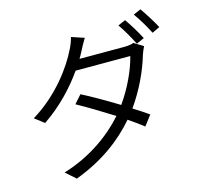

<svg xmlns="http://www.w3.org/2000/svg" viewBox="-125 -981 1250 1184"><g transform="rotate(-15 500.0 -389.5)"><path d="M429 -645C438 -660 446 -674 453 -688C462 -706 479 -738 494 -762L413 -789C407 -764 393 -730 384 -714C339 -622 234 -469 62 -364L122 -318C236 -395 325 -492 387 -581H736C716 -499 667 -392 604 -304C524 -353 437 -403 378 -433L332 -381C389 -350 477 -297 558 -246C467 -143 331 -44 159 8L222 64C402 -3 529 -102 618 -206C656 -180 690 -156 713 -137L762 -201C737 -219 703 -241 665 -265C736 -365 787 -477 813 -568C818 -582 827 -605 834 -618L775 -654C760 -648 740 -645 713 -645ZM714 -782C741 -745 775 -684 795 -644L845 -666C824 -708 787 -768 762 -803ZM823 -822C851 -784 884 -728 906 -684L955 -707C936 -744 897 -806 871 -843Z"/></g></svg>

Font: Noto Sans CJK JP DemiLight
Style: Regular
Weight: 350
Designer: Ryoko NISHIZUKA (kana & ideographs); Paul D. Hunt (Latin, Greek & Cyrillic); Wenlong ZHANG (bopomofo); Sandoll Communica
Foundry: Adobe Systems Incorporated
Version: Version 1.004;PS 1.004;hotconv 1.0.82;makeotf.lib2.5.63406